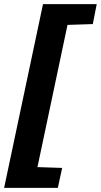

<svg xmlns="http://www.w3.org/2000/svg" viewBox="-24 -763 490 933"><path d="M-4 150 185 -743H446L427 -646L304 -642L158 49L278 53L257 150Z"/></svg>

Font: Saira Thin
Style: Bold Italic
Weight: 700
Italic angle: -12°
Version: Version 1.101